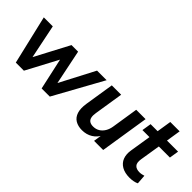

<svg xmlns="http://www.w3.org/2000/svg" viewBox="13 -1219 1813 1813"><g transform="rotate(45 919.5 -312.5)"><path d="M161 0 46 -489H166L243 -114H218L416 -489H504L581 -114H561L757 -489H885L615 0H506L420 -391H477L269 0Z M1053 10Q1001 10 964 -12Q927 -34 912 -80Q897 -126 908 -197L954 -489H1079L1033 -198Q1027 -162 1032.5 -137.5Q1038 -113 1056 -101Q1074 -89 1103 -89Q1140 -89 1168 -106Q1196 -123 1214.5 -154Q1233 -185 1239 -227L1280 -489H1405L1328 0H1206L1221 -99H1230Q1205 -47 1159 -18.5Q1113 10 1053 10Z M1690 10Q1625 10 1583 -14.5Q1541 -39 1524.5 -82Q1508 -125 1517 -182L1551 -395H1457L1472 -489H1566L1589 -635H1714L1691 -489H1839L1824 -395H1676L1643 -190Q1635 -138 1655.5 -115.5Q1676 -93 1719 -93Q1734 -93 1748 -96Q1762 -99 1775 -103L1782 -9Q1766 0 1740 5Q1714 10 1690 10Z"/></g></svg>

Font: Nunito Sans 12pt
Style: Bold Italic
Weight: 700
Italic angle: -9°
Designer: Vernon Adams
Foundry: Vernon Adams
Version: Version 3.101;gftools[0.9.27]